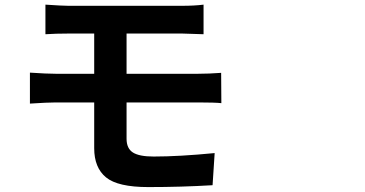

<svg xmlns="http://www.w3.org/2000/svg" viewBox="-20 -755 1540 811"><path d="M514.6 -322.3V-168.9Q514.6 -127.9 541.5 -110.8Q568.4 -93.8 628.9 -93.8Q736.3 -93.8 886.7 -108.4L877.9 27.3Q747.1 35.2 606.4 35.2Q477.5 35.2 427.7 -5.9Q377.9 -46.9 377.9 -128.9V-322.3H214.8Q181.6 -322.3 106.4 -317.4V-448.2Q177.7 -443.4 214.8 -443.4H377.9V-613.3H268.6Q215.8 -613.3 171.9 -610.4V-735.4Q245.1 -730.5 268.6 -730.5H750Q800.8 -730.5 839.8 -735.4V-610.4Q760.7 -613.3 750 -613.3H514.6V-443.4H817.4Q861.3 -443.4 914.1 -447.3L915 -319.3Q886.7 -322.3 820.3 -322.3Z"/></svg>

Font: Bpmf Zihi Sans Bold
Style: Bold
Weight: 700
Foundry: But Ko
Version: Version 1.320